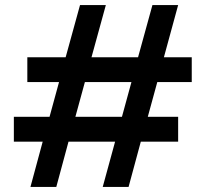

<svg xmlns="http://www.w3.org/2000/svg" viewBox="-20 -719 779 751"><path d="M99.1 12.2 147 -165H34.2V-262.2H173.8L210.9 -397.9H86.9V-495.1H236.8L293 -699.2H394L337.9 -495.1H520L576.2 -699.2H676.8L621.1 -495.1H730V-397.9H595.2L558.1 -262.2H676.8V-165H530.8L482.9 12.2H381.8L430.2 -165H248L200.2 12.2ZM274.9 -262.2H457L494.1 -397.9H312Z"/></svg>

Font: Archivo Expanded SemiBold
Style: Italic
Weight: 600
Width: 7
Italic angle: -10°
Designer: Hector Gatti
Foundry: Omnibus-Type
Version: Version 2.001